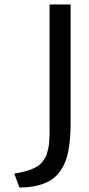

<svg xmlns="http://www.w3.org/2000/svg" viewBox="-20 -791 395 855"><path d="M66.4 43.9 43.5 -18.1Q134.8 -32.2 164.1 -64.9Q183.1 -86.9 188 -103.5Q192.9 -120.1 195.3 -131.8Q198.2 -143.6 199.2 -162.1Q201.2 -187.5 200.7 -233.9V-771H294.4V-251Q294.9 -123 267.6 -63.5Q243.2 -8.8 199.2 15.1Q147.5 43.9 66.4 43.9Z"/></svg>

Font: Dhyana
Style: Regular
Weight: 400
Foundry: Vernon Adams
Version: Version 1.002; ttfautohint (v0.8.51-6076)